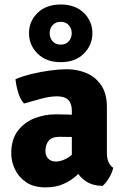

<svg xmlns="http://www.w3.org/2000/svg" viewBox="-20 -819 553 854"><path d="M30 -136.5Q30 -197 58 -235.2Q86 -273.5 131.2 -292Q176.5 -310.5 228 -310.5Q250.5 -310.5 284.8 -309.5Q319 -308.5 346.5 -303V-204Q325 -209 294.8 -209.8Q264.5 -210.5 244.5 -210.5Q211 -210.5 196.5 -192.8Q182 -175 182 -147Q182 -127 194.2 -113.8Q206.5 -100.5 228 -100.5Q258 -100.5 289 -122Q320 -143.5 341.5 -181L363.5 -82Q344 -59 319 -36.8Q294 -14.5 260.5 0Q227 14.5 182 14.5Q130.5 14.5 96.8 -8.2Q63 -31 46.5 -65.8Q30 -100.5 30 -136.5ZM483.5 -72.5Q479.5 -51.5 465 -27.5Q450.5 -3.5 436 8Q392 7 363.2 -12Q334.5 -31 319.2 -58.8Q304 -86.5 299.5 -113V-327Q299.5 -358 283.8 -374.2Q268 -390.5 234 -390.5Q202 -390.5 164 -380.2Q126 -370 86.5 -358.5Q70 -377.5 60.8 -407.8Q51.5 -438 49 -467Q83 -481 124 -490.8Q165 -500.5 205.5 -505.8Q246 -511 278 -511Q322 -511 362.5 -494.8Q403 -478.5 429.2 -441.2Q455.5 -404 455.5 -340.5V-137Q455.5 -115.5 462.5 -99Q469.5 -82.5 483.5 -72.5ZM109 -671.5Q109 -618.5 147.2 -580.5Q185.5 -542.5 250 -542.5Q314.5 -542.5 352.8 -580.5Q391 -618.5 391 -671.5Q391 -724.5 352.8 -761.8Q314.5 -799 250 -799Q185.5 -799 147.2 -761.8Q109 -724.5 109 -671.5ZM201 -671.5Q201 -692.5 214.2 -707.2Q227.5 -722 250 -722Q272.5 -722 285.8 -707.2Q299 -692.5 299 -671.5Q299 -650 285.8 -635.2Q272.5 -620.5 250 -620.5Q227.5 -620.5 214.2 -635.2Q201 -650 201 -671.5Z"/></svg>

Font: Signika Light
Style: Bold
Weight: 700
Version: Version 2.003;gftools[0.9.32]